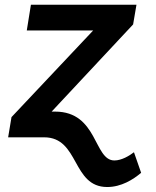

<svg xmlns="http://www.w3.org/2000/svg" viewBox="-20 -565 642 790"><path d="M206.7 -105.8H192.5L527.7 -464.5L541.5 -545.5H107.2L90.2 -439.6H363.3L27.3 -83.1L13.5 0H161.6C307.5 0 274.9 204.5 421.2 204.5C479 204.5 528.1 173.7 560.7 146L531.2 61.4C512.1 76 480.5 95.2 450.6 95.2C365.4 95.2 383.2 -105.8 206.7 -105.8Z"/></svg>

Font: Margiela Sans Semi Bold
Style: Italic
Weight: 600
Italic angle: -9.39999°
Designer: Stefan Endress, Andreas Faust
Version: Version 1.100;FEAKit 1.0